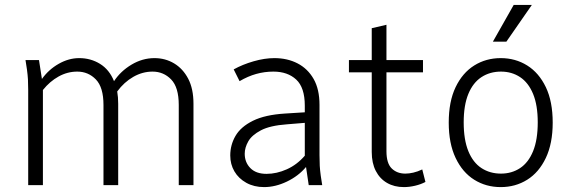

<svg xmlns="http://www.w3.org/2000/svg" viewBox="-20 -755 2334 783"><path d="M84 -510H139L151 -433Q178 -471 219 -494.5Q260 -518 303 -518Q350 -518 388 -494.5Q426 -471 445 -424Q472 -465 516.5 -491.5Q561 -518 610 -518Q654 -518 690 -496.5Q726 -475 747.5 -434Q769 -393 769 -332V0H709V-327Q709 -399 678 -431Q647 -463 602 -463Q561 -463 523.5 -441.5Q486 -420 458 -382Q460 -370 461 -358Q462 -346 462 -332V0H402V-327Q402 -399 371 -431Q340 -463 295 -463Q255 -463 219 -443Q183 -423 155 -388V0H95V-388Q95 -413 94 -431Q93 -449 90 -471Z M919 -121Q919 -164 940.5 -201Q962 -238 1011.5 -262.5Q1061 -287 1143 -292L1223 -297V-324Q1223 -398 1188 -430.5Q1153 -463 1095 -463Q1059 -463 1025 -453.5Q991 -444 957 -424L933 -472Q969 -492 1014 -505Q1059 -518 1099 -518Q1152 -518 1193.5 -496.5Q1235 -475 1259 -433Q1283 -391 1283 -327V-122Q1283 -97 1284 -79Q1285 -61 1288 -39L1294 0H1239L1228 -74Q1197 -37 1150 -14.5Q1103 8 1057 8Q1016 8 984.5 -9.5Q953 -27 936 -56Q919 -85 919 -121ZM978 -128Q978 -93 1001 -69.5Q1024 -46 1067 -46Q1108 -46 1149.5 -64.5Q1191 -83 1223 -120V-254L1150 -248Q1081 -243 1044 -223.5Q1007 -204 992.5 -178.5Q978 -153 978 -128Z M1403 -460V-510H1496V-640L1556 -654V-510H1705V-460H1556V-138Q1556 -89 1577.5 -68Q1599 -47 1633 -47Q1648 -47 1665.5 -51Q1683 -55 1702 -64L1715 -13Q1696 -3 1672.5 2.5Q1649 8 1627 8Q1588 8 1558.5 -9Q1529 -26 1512.5 -58Q1496 -90 1496 -135V-460Z M1810 -255Q1810 -341 1838 -399.5Q1866 -458 1914 -488Q1962 -518 2022 -518Q2082 -518 2130 -488Q2178 -458 2206 -399.5Q2234 -341 2234 -255Q2234 -170 2206 -111Q2178 -52 2130 -22Q2082 8 2022 8Q1962 8 1914 -22Q1866 -52 1838 -111Q1810 -170 1810 -255ZM1871 -256Q1871 -185 1890 -138.5Q1909 -92 1943.5 -69.5Q1978 -47 2023 -47Q2067 -47 2101 -69.5Q2135 -92 2154 -138.5Q2173 -185 2173 -256Q2173 -326 2154 -372Q2135 -418 2101 -440.5Q2067 -463 2023 -463Q1978 -463 1943.5 -440.5Q1909 -418 1890 -372Q1871 -326 1871 -256ZM1990 -585 2075 -735H2149L2045 -585Z"/></svg>

Font: Radio Canada Light
Style: Regular
Weight: 300
Designer: Charles Daoud, Etienne Aubert Bonn, Alexandre Saumier Demers, Jacques Le Bailly
Foundry: Radio-Canada
Version: Version 2.104;gftools[0.9.28.dev5+ged2979d]